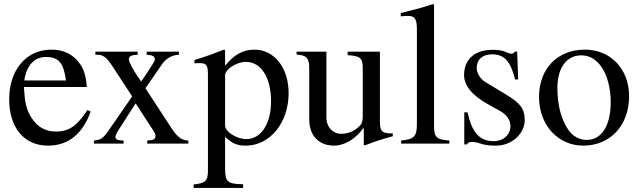

<svg xmlns="http://www.w3.org/2000/svg" viewBox="-20 -703 3130 940"><path d="M99 -309C110 -384 149 -424 205 -424C271 -424 292 -390 303 -309ZM408 -164C359 -90 321 -59 254 -59C208 -59 171 -77 143 -114C107 -162 102 -201 97 -277H405C401 -331 391 -363 371 -391C339 -436 294 -460 232 -460C106 -460 25 -358 25 -217C25 -79 97 10 215 10C315 10 385 -48 424 -157Z M902 0V-15C871 -15 848 -32 820 -75L692 -271L775 -391C794 -418 824 -434 856 -435V-450H698V-435C728 -433 738 -427 738 -413C738 -401 723 -383 701 -348C691 -333 681 -317 671 -304C667 -311 662 -317 657 -324C628 -367 611 -400 611 -413C611 -428 624 -434 654 -435V-450H447V-435H456C486 -435 502 -422 533 -375L627 -231L513 -66C485 -25 473 -18 440 -15V0H585V-15C556 -15 545 -20 545 -33C545 -40 551 -52 565 -74L644 -197L735 -57C739 -51 741 -46 741 -39C741 -21 734 -17 701 -15V0Z M1082 -334C1082 -364 1138 -400 1184 -400C1258 -400 1307 -324 1307 -207C1307 -97 1258 -22 1186 -22C1139 -22 1082 -58 1082 -88ZM1082 -458 1076 -460C1023 -439 987 -426 932 -409V-393C941 -394 948 -394 957 -394C991 -394 998 -384 998 -337V131C998 183 987 194 928 200V217H1170V199C1095 198 1082 187 1082 124V-33C1118 0 1141 10 1183 10C1302 10 1393 -102 1393 -247C1393 -371 1323 -460 1226 -460C1170 -460 1126 -436 1082 -381Z M1903 -50H1897C1851 -50 1840 -61 1840 -107V-450H1682V-433C1742 -429 1756 -421 1756 -368V-137C1756 -102 1749 -93 1733 -79C1708 -57 1678 -48 1649 -48C1610 -48 1578 -81 1578 -127V-450H1432V-436C1480 -433 1494 -419 1494 -369V-118C1494 -41 1539 10 1616 10C1653 10 1710 -9 1759 -76H1761V6L1766 9C1816 -11 1852 -22 1903 -36Z M2180 0V-15C2116 -19 2105 -32 2105 -87V-679L2100 -683C2048 -666 2011 -656 1942 -639V-623C1958 -625 1971 -625 1979 -625C2011 -625 2021 -609 2021 -561V-92C2021 -37 2007 -20 1944 -15V0Z M2357 -301C2329 -318 2314 -347 2314 -369C2314 -416 2346 -437 2389 -437C2449 -437 2479 -404 2502 -314H2517L2512 -450H2501C2493 -441 2489 -440 2485 -440C2478 -440 2468 -443 2457 -448C2436 -458 2414 -459 2390 -459C2308 -459 2252 -415 2252 -336C2252 -285 2289 -237 2372 -191L2426 -161C2459 -143 2479 -117 2479 -86C2479 -45 2447 -12 2396 -12C2327 -12 2290 -56 2269 -153H2253V4H2266C2272 -6 2278 -8 2290 -8C2301 -8 2312 -7 2336 1C2359 9 2388 10 2409 10C2485 10 2549 -48 2549 -115C2549 -172 2525 -199 2461 -238Z M2970 -204C2970 -88 2926 -18 2852 -18C2816 -18 2784 -36 2762 -68C2725 -122 2709 -194 2709 -273C2709 -373 2756 -432 2825 -432C2868 -432 2896 -412 2920 -382C2952 -341 2970 -272 2970 -204ZM3060 -231C3060 -369 2966 -460 2844 -460C2709 -460 2619 -367 2619 -228C2619 -89 2714 10 2835 10C2970 10 3060 -92 3060 -231Z"/></svg>

Font: XITS Math
Style: Regular
Weight: 400
Designer: MicroPress Inc., with final additions and corrections provided by Coen Hoffman, Elsevier (retired)
Version: Version 1.302